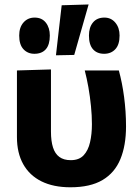

<svg xmlns="http://www.w3.org/2000/svg" viewBox="-20 -808 612 842"><path d="M288.8 13.3Q214.4 13.3 161.8 -12.7Q109.3 -38.8 81.8 -88.1Q54.3 -137.4 54.3 -206.9Q54.3 -231.7 54.3 -251.6Q54.3 -271.6 54.3 -291.2Q54.3 -355 54.3 -402.4Q54.3 -449.8 54.3 -499L203.5 -503.5Q203.5 -420.3 203.5 -350Q203.5 -279.8 203.5 -231.1Q203.5 -189.3 212.4 -161.5Q221.2 -133.7 240.4 -119.7Q259.5 -105.6 290.3 -105.6Q326.8 -105.6 346.8 -127Q366.8 -148.4 374.9 -184.2Q383.1 -219.9 383.1 -263.4Q383.1 -301.6 378.9 -343.2Q374.8 -384.8 367.7 -425Q360.5 -465.1 351.7 -499H501.2Q508.5 -472.3 514.3 -443.1Q520.1 -413.9 524.2 -382.8Q528.3 -351.6 530.5 -319.2Q532.7 -286.7 532.7 -253.7Q532.7 -170.2 508 -110.3Q483.4 -50.4 429.7 -18.5Q376 13.3 288.8 13.3ZM130.8 -572.1Q101.5 -572.1 82.9 -592.1Q64.2 -612 64.2 -652.2Q64.2 -688.2 83.1 -709.5Q102 -730.9 131.8 -730.9Q163.7 -730.9 181.1 -708.6Q198.5 -686.3 198.5 -652.2Q198.5 -612 181 -592.1Q163.5 -572.1 130.8 -572.1ZM436.7 -572.1Q405.3 -572.1 387.7 -592.1Q370.1 -612 370.1 -652.2Q370.1 -688.2 387.8 -709.5Q405.5 -730.9 437.7 -730.9Q467.4 -730.9 485.9 -708.6Q504.4 -686.3 504.4 -652.2Q504.4 -612 485.6 -592.1Q466.9 -572.1 436.7 -572.1ZM225.4 -565.5Q231.6 -620.6 237.9 -675.5Q244.2 -730.3 250.5 -784.9L368.6 -788.4Q352.5 -731.4 336.6 -676.3Q320.8 -621.2 305.5 -567.1Z"/></svg>

Font: Commissioner Thin
Style: Regular
Weight: 100
Designer: Kostas Bartsokas
Foundry: Kostas Bartsokas
Version: Version 1.001;gftools[0.9.23]